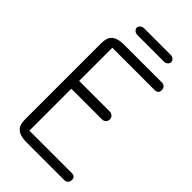

<svg xmlns="http://www.w3.org/2000/svg" viewBox="-261 -933 1007 1007"><g transform="rotate(45 242.5 -429.5)"><path d="M170 -809Q158 -809 149 -816.5Q140 -824 140 -835Q140 -844 149 -851.5Q158 -859 170 -859H368Q379 -859 387.5 -851.5Q396 -844 396 -835Q396 -824 387.5 -816.5Q379 -809 368 -809ZM160 0Q130 0 111.5 -6Q93 -12 83 -23Q73 -34 69.5 -48.5Q66 -63 66 -81V-643Q66 -661 69.5 -675.5Q73 -690 83 -701Q93 -712 111.5 -718Q130 -724 160 -724H437Q450 -724 457.5 -715.5Q465 -707 465 -695Q465 -669 437 -669H124V-423H352Q364 -423 372.5 -414Q381 -405 381 -394Q381 -382 372.5 -373.5Q364 -365 352 -365H124V-54H437Q465 -54 465 -29Q465 -17 457.5 -8.5Q450 0 437 0Z"/></g></svg>

Font: VDS
Style: Thin
Weight: 100
Width: 0
Designer: artmaker
Foundry: artmaker
Version: Version 1.000 2012 initial release